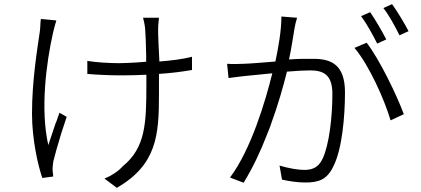

<svg xmlns="http://www.w3.org/2000/svg" viewBox="-20 -859 2040 930"><path d="M750 -501C812 -505 863 -512 910 -520V-584C863 -572 812 -566 752 -561C749 -624 745 -698 746 -720C746 -742 749 -757 750 -773H673C677 -757 681 -741 683 -720C685 -698 687 -645 688 -590V-578C688 -572 688 -566 688 -560C675 -559 662 -558 649 -557L634 -556C609 -555 584 -553 560 -553C506 -553 446 -557 403 -564V-501C445 -497 512 -494 561 -494C562 -494 564 -494 566 -494H575C612 -494 649 -495 689 -497V-451C689 -262 685 -144 575 -54C551 -27 516 -6 486 6L546 51C740 -62 750 -205 750 -402V-419C750 -430 750 -441 750 -453V-501ZM238 -4C237 -14 236 -23 235 -32C234 -44 236 -62 238 -76C245 -106 259 -155 274 -204L277 -214C286 -242 295 -269 303 -293L268 -313C263 -299 258 -285 253 -270L249 -261C236 -223 224 -186 214 -156C175 -327 203 -550 237 -701C241 -720 248 -743 253 -760L178 -767C175 -750 176 -729 173 -707C161 -624 135 -470 135 -308C135 -182 165 -54 185 3L238 -4Z M1959 -708C1939 -746 1906 -802 1879 -839L1837 -820C1866 -783 1893 -732 1915 -688L1959 -708ZM1851 -668C1830 -709 1798 -764 1773 -800L1729 -781C1757 -743 1787 -688 1807 -648L1851 -668ZM1370 -512C1416 -516 1456 -518 1482 -518C1546 -518 1590 -498 1590 -404C1590 -294 1575 -160 1543 -91C1521 -44 1489 -36 1452 -36C1424 -36 1377 -44 1334 -57L1346 11C1377 18 1419 25 1458 25C1521 25 1564 13 1595 -54C1637 -136 1651 -294 1651 -412C1651 -545 1585 -574 1499 -574C1474 -574 1430 -575 1380 -571C1392 -627 1402 -695 1407 -724C1410 -742 1414 -756 1419 -773L1343 -779C1343 -711 1329 -633 1314 -561C1251 -556 1194 -551 1160 -550C1129 -549 1111 -548 1080 -550L1087 -481C1112 -485 1146 -488 1168 -491C1195 -494 1244 -498 1299 -504C1266 -371 1197 -136 1094 1L1160 26C1205 -47 1243 -128 1274 -209L1278 -219C1281 -227 1285 -235 1288 -244L1291 -253C1326 -348 1352 -440 1370 -512ZM1936 -306C1902 -398 1818 -572 1756 -652L1697 -627C1767 -545 1842 -377 1872 -276L1936 -306Z"/></svg>

Font: Glow Sans SC Normal
Style: Regular
Weight: 400
Designer: Ryoko NISHIZUKA (kana, bopomofo & ideographs); Paul D. Hunt (Latin, Greek & Cyrillic); Sandoll Communications, Soo-young
Version: Version 0.93